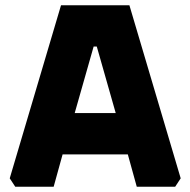

<svg xmlns="http://www.w3.org/2000/svg" viewBox="-20 -710 724 730"><path d="M17 -32 212 -690H472L667 -32L646 0H500L466 -123H218L184 0H38ZM264 -280H420L348 -533H336Z"/></svg>

Font: Oxanium ExtraLight ExtraBold
Style: Regular
Weight: 800
Version: Version 2.000